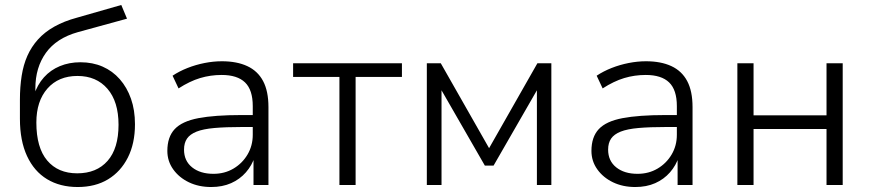

<svg xmlns="http://www.w3.org/2000/svg" viewBox="-20 -743 3495 771"><path d="M292 8Q221 8 169 -23.5Q117 -55 88.5 -116.5Q60 -178 60 -266V-343Q60 -394 67 -438.5Q74 -483 90 -519Q106 -555 132.5 -584.5Q159 -614 198 -636Q237 -658 289 -672L467 -723L490 -668L293 -614Q207 -590 164.5 -531Q122 -472 122 -388V-360H116Q130 -403 156.5 -432.5Q183 -462 220.5 -477.5Q258 -493 303 -493Q352 -493 392 -475.5Q432 -458 461 -425Q490 -392 506 -346.5Q522 -301 522 -244Q522 -167 493.5 -110.5Q465 -54 414 -23Q363 8 292 8ZM290 -47Q368 -47 412 -97Q456 -147 456 -242Q456 -335 411.5 -386.5Q367 -438 291 -438Q215 -438 170.5 -387.5Q126 -337 126 -251Q126 -150 169.5 -98.5Q213 -47 290 -47Z M828 8Q778 8 738.5 -11Q699 -30 675.5 -63Q652 -96 652 -137Q652 -193 681.5 -224.5Q711 -256 776.5 -268.5Q842 -281 949 -281H1007V-233H952Q886 -233 841 -229Q796 -225 769.5 -214.5Q743 -204 731 -186.5Q719 -169 719 -142Q719 -97 751.5 -71Q784 -45 837 -45Q882 -45 917.5 -66Q953 -87 974 -122.5Q995 -158 995 -202V-317Q995 -382 964 -412Q933 -442 870 -442Q825 -442 783.5 -429.5Q742 -417 697 -388L673 -439Q700 -457 733 -470Q766 -483 801.5 -490Q837 -497 871 -497Q931 -497 973 -477.5Q1015 -458 1036.5 -417.5Q1058 -377 1058 -313V0H998V-114H1003Q992 -79 967.5 -51Q943 -23 908 -7.5Q873 8 828 8Z M1343 0V-434H1157V-489H1594V-434H1408V0Z M1694 0V-489H1750L1944 -148L2138 -489H2194V0H2136V-403H2149L1962 -78H1927L1740 -403H1753V0Z M2531 8Q2481 8 2441.5 -11Q2402 -30 2378.5 -63Q2355 -96 2355 -137Q2355 -193 2384.5 -224.5Q2414 -256 2479.5 -268.5Q2545 -281 2652 -281H2710V-233H2655Q2589 -233 2544 -229Q2499 -225 2472.5 -214.5Q2446 -204 2434 -186.5Q2422 -169 2422 -142Q2422 -97 2454.5 -71Q2487 -45 2540 -45Q2585 -45 2620.5 -66Q2656 -87 2677 -122.5Q2698 -158 2698 -202V-317Q2698 -382 2667 -412Q2636 -442 2573 -442Q2528 -442 2486.5 -429.5Q2445 -417 2400 -388L2376 -439Q2403 -457 2436 -470Q2469 -483 2504.5 -490Q2540 -497 2574 -497Q2634 -497 2676 -477.5Q2718 -458 2739.5 -417.5Q2761 -377 2761 -313V0H2701V-114H2706Q2695 -79 2670.5 -51Q2646 -23 2611 -7.5Q2576 8 2531 8Z M2941 0V-489H3006V-280H3299V-489H3364V0H3299V-225H3006V0Z"/></svg>

Font: Nunito Sans 10pt Light
Style: Regular
Weight: 300
Designer: Vernon Adams
Foundry: Vernon Adams
Version: Version 3.101;gftools[0.9.27]